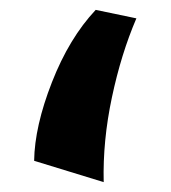

<svg xmlns="http://www.w3.org/2000/svg" viewBox="-20 -350 345 387"><path d="M189 17.1 48.8 -25.9Q49.8 -95.2 84.7 -184.3Q119.6 -273.4 172.9 -330.1L254.9 -313Q224.1 -241.2 205.6 -153.8Q187 -66.4 189 17.1Z"/></svg>

Font: FiraGO SemiBold
Style: Italic
Weight: 600
Italic angle: -8°
Designer: bBox Type GmbH
Foundry: bBox Type GmbH
Version: Version 1.001;PS 001.001;hotconv 1.0.88;makeotf.lib2.5.64775